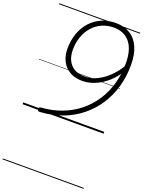

<svg xmlns="http://www.w3.org/2000/svg" viewBox="-297 -1266 1521 2012"><g transform="rotate(20 464.0 -259.5)"><path d="M631 -1134Q724 -1134 790.5 -1092.5Q857 -1051 892.5 -970.5Q928 -890 928 -772Q928 -644 895 -529Q862 -414 799.5 -318.5Q737 -223 648 -151Q559 -79 447.5 -36.5Q336 6 205 14Q188 15 180 12.5Q172 10 171 -5Q170 -22 176.5 -27Q183 -32 197 -33Q321 -42 425 -82.5Q529 -123 611.5 -190Q694 -257 752 -346.5Q810 -436 840.5 -543.5Q871 -651 871 -771Q871 -850 854 -908.5Q837 -967 804.5 -1005.5Q772 -1044 727 -1063Q682 -1082 627 -1082Q553 -1082 493 -1054.5Q433 -1027 390 -977.5Q347 -928 323.5 -861.5Q300 -795 300 -716Q300 -649 324.5 -599Q349 -549 396 -522Q443 -495 508 -495Q558 -494 604.5 -509.5Q651 -525 693 -552Q735 -579 771 -614Q807 -649 836 -687.5Q865 -726 885 -764L890 -694Q857 -638 813.5 -592Q770 -546 719.5 -512.5Q669 -479 614 -461Q559 -443 501 -443Q441 -443 393.5 -462Q346 -481 312 -516.5Q278 -552 260.5 -601Q243 -650 243 -708Q243 -802 271 -880Q299 -958 350.5 -1015Q402 -1072 473 -1103Q544 -1134 631 -1134ZM0 605H904V615H0ZM0 -20H904V0H0ZM0 -505H904V-500H0ZM0 -1125H904V-1115H0Z"/></g></svg>

Font: Playwrite CU Guides
Style: Regular
Weight: 400
Designer: Veronika Burian, José Scaglione
Foundry: TypeTogether
Version: Version 1.003